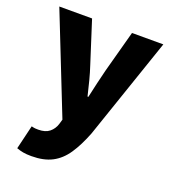

<svg xmlns="http://www.w3.org/2000/svg" viewBox="-127 -594 787 881"><g transform="rotate(20 266.0 -153.5)"><path d="M126 191Q102 191 85.5 188Q69 185 53 179L81 62Q93 65 99.5 65.5Q106 66 114 66Q149 66 168.5 50Q188 34 196 9L203 -15L12 -498H172L237 -295Q248 -262 257 -227Q266 -192 275 -154H279Q287 -190 295 -225Q303 -260 312 -295L367 -498H520L350 -1Q325 63 296 106Q267 149 226.5 170Q186 191 126 191Z"/></g></svg>

Font: Source Sans 3 ExtraBold
Style: Regular
Weight: 800
Designer: Paul D. Hunt
Foundry: Adobe
Version: Version 3.052;hotconv 1.1.0;makeotfexe 2.6.0